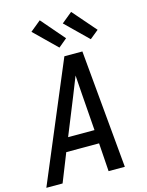

<svg xmlns="http://www.w3.org/2000/svg" viewBox="-141 -1067 883 1153"><g transform="rotate(-15 300.0 -491.0)"><path d="M0 0 309 -735H421L488 0H387L375 -176H171L101 0ZM369 -260 352 -490Q350 -519 348 -548Q346 -577 344 -606Q332 -577 321 -548Q310 -519 298 -490L205 -260ZM489 -793 351 -928 417 -982 543 -837ZM294 -793 156 -928 222 -982 347 -837Z"/></g></svg>

Font: Iosevka Custom Medium Oblique
Style: Regular
Weight: 500
Italic angle: -9°
Designer: Belleve Invis
Foundry: Belleve Invis
Version: Version 27.0.1